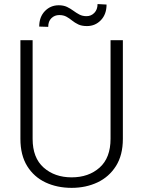

<svg xmlns="http://www.w3.org/2000/svg" viewBox="-20 -907 698 937"><path d="M519.5 -710.9H579.6V-229.5Q579.6 -149.9 545.9 -96.7Q512.2 -43.5 455.6 -16.8Q398.9 9.8 329.6 9.8Q258.8 9.8 202.1 -16.8Q145.5 -43.5 112.5 -96.7Q79.6 -149.9 79.6 -229.5V-710.9H139.2V-229.5Q139.2 -136.7 193.1 -89.1Q247.1 -41.5 329.6 -41.5Q412.6 -41.5 466.1 -89.1Q519.5 -136.7 519.5 -229.5ZM456.1 -887.2 500 -884.8Q500 -837.4 472.4 -808.6Q444.8 -779.8 404.3 -779.8Q378.9 -779.8 362.1 -787.8Q345.2 -795.9 332 -806.6Q318.8 -817.4 304.4 -825.4Q290 -833.5 269 -833.5Q246.6 -833.5 231 -818.4Q215.3 -803.2 215.3 -775.9L171.4 -777.3Q171.4 -824.2 199 -852.8Q226.6 -881.3 266.6 -881.3Q290 -881.3 306.9 -873.3Q323.7 -865.2 337.9 -854.7Q352.1 -844.2 367.2 -836.2Q382.3 -828.1 402.3 -828.1Q424.8 -828.1 440.4 -844.2Q456.1 -860.4 456.1 -887.2Z"/></svg>

Font: Vazirmatn FD ExtraLight
Style: Regular
Weight: 200
Designer: Saber Rastikerdar
Foundry: Saber Rastikerdar
Version: Version 33.003